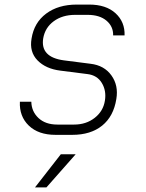

<svg xmlns="http://www.w3.org/2000/svg" viewBox="-20 -580 640 840"><path d="M223 10Q148 10 106 -30.5Q64 -71 67 -135H117Q118 -92 148.5 -63.5Q179 -35 231 -35H304Q357 -35 394.5 -64.5Q432 -94 439 -140Q446 -183 425.5 -217Q405 -251 362 -256L244 -271Q180 -279 144 -316Q108 -353 118 -411Q129 -481 182 -520.5Q235 -560 316 -560H370Q444 -560 485.5 -522Q527 -484 525 -425H475Q476 -464 446 -489.5Q416 -515 363 -515H309Q253 -515 215 -487Q177 -459 169 -412Q156 -330 259 -316L376 -301Q436 -294 467.5 -250Q499 -206 489 -147Q477 -71 427 -30.5Q377 10 296 10ZM133 240 246 95H311L183 240Z"/></svg>

Font: JetBrains Mono Thin
Style: Italic
Weight: 100
Italic angle: -9°
Monospace: yes
Designer: Philipp Nurullin, Konstantin Bulenkov
Foundry: JetBrains
Version: Version 2.305; ttfautohint (v1.8.4.7-5d5b)